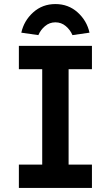

<svg xmlns="http://www.w3.org/2000/svg" viewBox="-20 -926 545 946"><path d="M73 0V-115H188V-585H73V-700H433V-585H318V-115H433V0ZM169 -753 85 -765Q98 -824 143.5 -865Q189 -906 253 -906Q317 -906 362.5 -865Q408 -824 421 -765L337 -753Q326 -779 304 -797.5Q282 -816 253 -816Q224 -816 202 -797.5Q180 -779 169 -753Z"/></svg>

Font: Lexend Deca Medium
Style: Regular
Weight: 500
Designer: Bonnie Shaver-Troup, Thomas Jockin
Foundry: Lexend
Version: Version 1.008; ttfautohint (v1.8.4.7-5d5b)